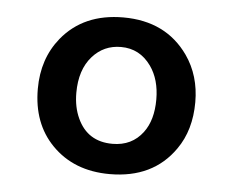

<svg xmlns="http://www.w3.org/2000/svg" viewBox="-38 -839 606 487"><g transform="rotate(5 265.0 -595.5)"><path d="M257.8 -794.9Q366.2 -794.9 422.9 -714.4Q458 -664.1 458 -596.7Q458 -525.4 423.3 -476.1Q367.7 -396 257.3 -396Q166 -396 109.9 -453.6Q57.1 -507.8 57.1 -595.7Q57.1 -672.4 100.6 -726.1Q156.7 -794.9 257.8 -794.9ZM258.3 -719.7Q214.4 -719.7 185.5 -687Q155.3 -652.8 155.3 -594.2Q155.3 -557.6 168.5 -529.3Q194.3 -473.1 257.8 -473.1Q307.1 -473.1 335 -510.3Q358.9 -542 358.9 -594.7Q358.9 -645.5 335 -679.2Q306.2 -719.7 258.3 -719.7Z"/></g></svg>

Font: BIZ UDPGothic
Style: Bold
Weight: 700
Designer: TypeBank Co., Ltd.
Foundry: Morisawa Inc.
Version: Version 1.051